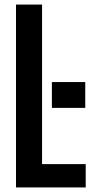

<svg xmlns="http://www.w3.org/2000/svg" viewBox="-20 -820 431 840"><path d="M50 0V-800H164V-102H355V0ZM207 -348V-461H353V-348Z"/></svg>

Font: Big Shoulders Text
Style: Bold
Weight: 700
Designer: Patric King
Foundry: XO Type Co
Version: Version 1.000; ttfautohint (v1.8.2)